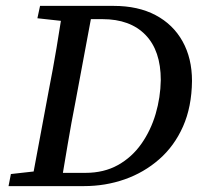

<svg xmlns="http://www.w3.org/2000/svg" viewBox="-20 -632 681 652"><path d="M9 0 17 -41 133 -54H143L133 0ZM85 0 146 -327Q160 -398 172 -469.5Q184 -541 195 -612H297L236 -285Q222 -214 210 -142.5Q198 -71 186 0ZM107 -570 116 -612H249L238 -557H225ZM135 0 144 -45H270Q333 -45 380.5 -71.5Q428 -98 460 -143.5Q492 -189 508.5 -245Q525 -301 526 -360Q526 -460 474 -513.5Q422 -567 328 -567H243L251 -612H366Q449 -612 508.5 -580.5Q568 -549 600 -491.5Q632 -434 632 -357Q631 -269 601.5 -202.5Q572 -136 520.5 -91Q469 -46 403.5 -23Q338 0 265 0Z"/></svg>

Font: Lisu Bosa SemiBold
Style: Italic
Weight: 600
Italic angle: -19°
Designer: David Morse, Annie Olsen, Victor Gaultney, Frank Grießhammer (Latin)
Foundry: SIL International
Version: Version 2.000